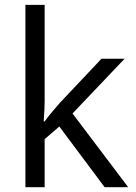

<svg xmlns="http://www.w3.org/2000/svg" viewBox="-20 -780 565 800"><path d="M166 -273.9Q187 -303.7 230 -352.1L402.8 -535.2H499L282.2 -307.1L514.2 0H416L227.1 -252.9L166 -200.2V0H85.9V-759.8H166V-356.9Q166 -330.1 162.1 -273.9Z"/></svg>

Font: f01525491
Style: Regular
Weight: 400
Foundry: Ascender Corporation
Version: Version 1.10